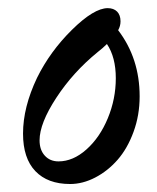

<svg xmlns="http://www.w3.org/2000/svg" viewBox="-20 -445 390 476"><path d="M153.8 11.2Q98.1 11.2 67.6 -20.8Q37.1 -52.7 37.1 -113.8Q37.1 -179.2 71.8 -252Q104 -317.4 158.4 -371.1Q212.9 -424.8 247.1 -424.8Q261.7 -424.8 270.3 -416.3Q278.8 -407.7 278.8 -392.1Q278.8 -380.4 272.9 -370.1Q326.2 -300.3 326.2 -206.1Q326.2 -159.2 311 -117.9Q295.9 -76.7 271.5 -48.8Q247.1 -21 216.1 -4.9Q185.1 11.2 153.8 11.2ZM78.1 -97.2Q78.1 -73.2 91.1 -59.1Q104 -44.9 125 -44.9Q161.1 -44.9 194.3 -74.5Q227.5 -104 247.3 -151.9Q267.1 -199.7 267.1 -251Q267.1 -303.2 245.1 -335.9Q235.4 -326.2 222.2 -315.9Q161.1 -266.1 119.6 -202.6Q78.1 -139.2 78.1 -97.2Z"/></svg>

Font: Junicode SmCond
Style: Italic
Weight: 400
Width: 4
Italic angle: -11°
Designer: Peter S. Baker
Version: Version 2.206